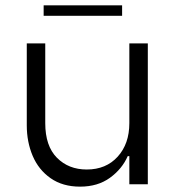

<svg xmlns="http://www.w3.org/2000/svg" viewBox="-20 -688 645 717"><path d="M80 -526H149V-228Q149 -143 192.5 -99Q236 -55 304 -55Q376 -55 419.5 -103Q463 -151 463 -228V-526H532V0H463V-105H457Q436 -57 390.5 -24Q345 9 279 9Q214 9 169 -22.5Q124 -54 102 -106Q80 -158 80 -220ZM143 -668H436V-629H143Z"/></svg>

Font: Lopes Sans Light
Style: Regular
Weight: 300
Designer: Gabriel Lam, Diego Maldonado
Foundry: TypeRant, Foresti Design
Version: Version 4.000